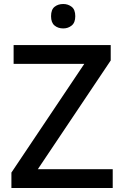

<svg xmlns="http://www.w3.org/2000/svg" viewBox="-20 -939 619 959"><path d="M543 0H37V-77L401 -620H48V-714H533V-637L169 -94H543ZM296 -919Q320 -919 338 -905Q356 -891 356 -858Q356 -826 338 -811.5Q320 -797 296 -797Q270 -797 252.5 -811.5Q235 -826 235 -858Q235 -891 252.5 -905Q270 -919 296 -919Z"/></svg>

Font: Noto Sans Lao Looped Medium
Style: Regular
Weight: 500
Designer: Mark Frömberg, Ben Mitchell
Foundry: The Fontpad Ltd
Version: Version 1.002; ttfautohint (v1.8.4.7-5d5b)